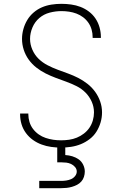

<svg xmlns="http://www.w3.org/2000/svg" viewBox="-20 -763 640 1003"><path d="M299 8Q273 8 247.5 4.5Q222 1 197.5 -8Q173 -17 152 -32Q131 -47 115.5 -68Q100 -89 92.5 -114Q85 -139 85 -165V-170H128V-166Q128 -146 134 -126Q140 -106 152.5 -89.5Q165 -73 182 -61Q199 -49 218.5 -42.5Q238 -36 258 -33Q278 -30 299 -30Q320 -30 341 -33Q362 -36 381.5 -44Q401 -52 418 -65Q435 -78 447 -95.5Q459 -113 465 -134Q471 -155 471 -176Q471 -205 459 -232Q447 -259 426.5 -279.5Q406 -300 380 -313Q354 -326 326.5 -336Q299 -346 272 -356Q245 -366 219 -379Q193 -392 170 -410Q147 -428 130 -451.5Q113 -475 104 -503Q95 -531 95 -560Q95 -585 102 -610.5Q109 -636 122.5 -658.5Q136 -681 156 -698Q176 -715 199.5 -725Q223 -735 249 -739Q275 -743 301 -743Q326 -743 351.5 -739.5Q377 -736 400.5 -727Q424 -718 444.5 -702.5Q465 -687 479 -666Q493 -645 500 -620Q507 -595 507 -570V-565H464V-569Q464 -589 458.5 -608.5Q453 -628 441.5 -644.5Q430 -661 414 -673Q398 -685 379.5 -692Q361 -699 341 -702Q321 -705 301 -705Q270 -705 239.5 -697Q209 -689 185.5 -669Q162 -649 149.5 -619.5Q137 -590 137 -560Q137 -531 149 -503.5Q161 -476 181.5 -456Q202 -436 228 -422.5Q254 -409 281 -399Q308 -389 335.5 -379Q363 -369 388.5 -356Q414 -343 437 -325Q460 -307 477 -283.5Q494 -260 503.5 -232.5Q513 -205 513 -176Q513 -149 505.5 -123.5Q498 -98 484 -75.5Q470 -53 448.5 -36.5Q427 -20 402.5 -10Q378 0 351.5 4Q325 8 299 8ZM185 220V182H300Q313 182 326 180Q339 178 351 173Q363 168 372 157Q381 146 381 133Q381 120 372 109.5Q363 99 351 93.5Q339 88 326 86.5Q313 85 300 85H279V-30H321V47Q340 48 358 53.5Q376 59 391 69.5Q406 80 414.5 97.5Q423 115 423 133Q423 147 418.5 161Q414 175 404.5 185.5Q395 196 382.5 202.5Q370 209 356 213Q342 217 328 218.5Q314 220 300 220Z"/></svg>

Font: Iosevka Aile Extralight
Style: Regular
Weight: 200
Designer: Belleve Invis
Foundry: Belleve Invis
Version: Version 31.1.0; ttfautohint (v1.8.4)